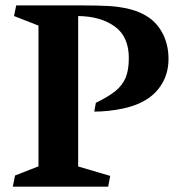

<svg xmlns="http://www.w3.org/2000/svg" viewBox="-20 -696 668 716"><path d="M123.5 -75.7V-600.6L32.2 -636.2L40.5 -675.8H285.2Q346.2 -675.8 385.5 -673.6Q424.8 -671.4 463.1 -662.1Q501.5 -652.8 531.7 -632.8Q567.4 -609.4 587.9 -568.6Q608.4 -527.8 608.4 -476.1Q608.4 -429.7 588.6 -391.8Q568.8 -354 532.7 -329.1Q494.6 -303.2 439.7 -291.5Q384.8 -279.8 331.5 -279.8L337.4 -312.5Q385.3 -335.9 410.9 -356.9Q436.5 -377.9 448.5 -406.2Q460.4 -434.6 460.4 -479.5Q460.4 -559.6 407.7 -597.4Q355 -635.3 271.5 -636.2V-75.2L391.1 -40L383.3 0H27.8L36.1 -41.5Z"/></svg>

Font: Vesper Libre
Style: Bold
Weight: 700
Designer: Robert Keller & Kimya Gandhi
Foundry: Mota Italic
Version: Version 1.058